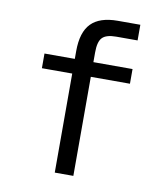

<svg xmlns="http://www.w3.org/2000/svg" viewBox="-74 -693 648 755"><g transform="rotate(10 250.0 -315.5)"><path d="M425.8 -630.9V-568.4H340.8Q300.8 -568.4 285.2 -552.2Q269.5 -536.1 269.5 -493.2V-454.1H425.8V-395.5H269.5V0H195.3V-395.5H74.2V-454.1H195.3V-485.4Q195.3 -560.5 229.5 -595.7Q263.7 -630.9 335.9 -630.9Z"/></g></svg>

Font: BabelStone Marchen
Style: Regular
Weight: 400
Designer: Andrew West
Foundry: Andrew West
Version: Version 9.003 2021-11-11